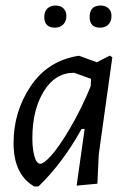

<svg xmlns="http://www.w3.org/2000/svg" viewBox="-20 -667 469 694"><path d="M181 -647Q199 -647 209.5 -636.5Q220 -626 220 -609Q220 -590 208.5 -578.5Q197 -567 179 -567Q140 -567 140 -606Q140 -625 151 -636Q162 -647 181 -647ZM344 -647Q362 -647 372.5 -636.5Q383 -626 383 -609Q383 -590 372 -578.5Q361 -567 342 -567Q304 -567 304 -606Q304 -647 344 -647ZM262 -465H267L330 -442L377 -466L386 -460L337 -109L332 -3L257 4L286 -201H275Q206 -77 119 7H104Q29 -36 29 -150Q29 -263 90.5 -355Q152 -447 262 -465ZM97 -169Q97 -135 102 -112.5Q107 -90 113 -82.5Q119 -75 126 -75Q138 -75 165 -104.5Q192 -134 232 -201.5Q272 -269 307 -353L308 -358L309 -382L248 -404Q179 -404 138 -336.5Q97 -269 97 -169Z"/></svg>

Font: Alegreya Sans
Style: Italic
Weight: 400
Italic angle: -7°
Designer: Juan Pablo del Peral
Foundry: Huerta Tipografica
Version: Version 2.007